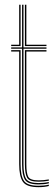

<svg xmlns="http://www.w3.org/2000/svg" viewBox="-20 -790 238 816"><path d="M144 -6.2Q98.2 -6.2 86 -26.2Q73.8 -46.2 73.8 -91.8V-582.8H27.5V-588.5H73.8V-770H79.8V-588.5H177.5V-582.8H79.8V-91.8Q79.8 -48 91 -30Q102.2 -12 144 -12Q154.2 -12 165.6 -13.1Q177 -14.2 187.5 -16.5V-10.8Q177.2 -8.2 165.8 -7.2Q154.2 -6.2 144 -6.2ZM144 5.5Q93.5 5.5 77.5 -17.2Q61.5 -40 61.5 -91.8V-571H27.5V-576.8H67.5V-91.8Q67.5 -43.5 81.5 -22Q95.5 -0.5 144 -0.5Q154.8 -0.5 166.4 -1.6Q178 -2.8 187.5 -5.2V0.5Q169.5 5.5 144 5.5ZM144 -17.8Q105 -17.8 95.4 -34.5Q85.8 -51.2 85.8 -92V-576.8H177.5V-571H92V-92Q92 -53.5 100.2 -38.5Q108.5 -23.5 144 -23.5Q154.2 -23.5 165.5 -24.5Q176.8 -25.5 187.5 -27.5V-22Q177.5 -20 166 -18.9Q154.5 -17.8 144 -17.8ZM27.5 -594.2V-600H61.5V-770H67.5V-594.2ZM85.8 -594.2V-770H92V-600H177.5V-594.2Z"/></svg>

Font: Big Shoulders Inline Display Thin ExtraLight
Style: Regular
Weight: 250
Version: Version 2.002